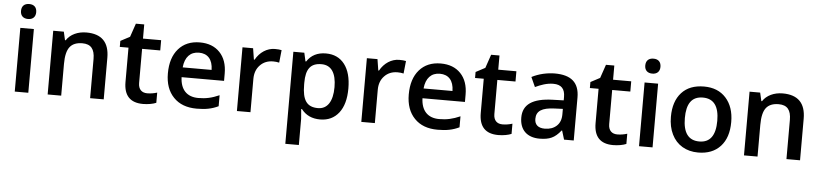

<svg xmlns="http://www.w3.org/2000/svg" viewBox="-52 -1064 6918 1621"><g transform="rotate(5 3407.5 -253.5)"><path d="M196.8 -540H82V0H196.8ZM75.2 -683.1C75.2 -644 98.6 -620.1 140.1 -620.1C180.7 -620.1 204.1 -644 204.1 -683.1C204.1 -724.1 180.7 -747.1 140.1 -747.1C98.6 -747.1 75.2 -724.1 75.2 -683.1Z M835.9 -352.1C835.9 -483.9 771 -549.8 641.6 -549.8C568.8 -549.8 505.4 -520.5 472.7 -469.2H466.8L450.7 -540H360.8V0H475.6V-269C475.6 -336.4 486.8 -384.3 509.3 -413.1C531.7 -441.9 567.4 -456.1 615.7 -456.1C688.5 -456.1 720.7 -415.5 720.7 -332V0H835.9Z M1196.8 -83C1151.9 -83 1121.6 -108.9 1121.6 -164.1V-453.1H1275.4V-540H1121.6V-660.2H1050.8L1011.7 -545.9L932.6 -503.9V-453.1H1006.3V-162.1C1006.3 -47.4 1060.5 9.8 1169.4 9.8C1212.4 9.8 1255.4 1.5 1280.8 -9.8V-96.2C1252.9 -87.4 1224.6 -83 1196.8 -83Z M1624.5 9.8C1698.2 9.8 1751.5 0 1807.6 -26.9V-120.1C1744.6 -92.3 1693.8 -81.1 1629.9 -81.1C1532.7 -81.1 1478 -139.2 1474.6 -244.1H1834.5V-306.2C1834.5 -381.8 1814 -441.4 1772.5 -484.9C1731 -528.3 1674.8 -549.8 1603.5 -549.8C1526.9 -549.8 1466.3 -524.4 1422.4 -474.1C1378.4 -423.8 1356.4 -354.5 1356.4 -266.1C1356.4 -180.2 1380.4 -112.8 1427.7 -64C1475.1 -14.6 1540.5 9.8 1624.5 9.8ZM1603.5 -462.9C1676.3 -462.9 1720.2 -416.5 1721.7 -327.1H1476.6C1484.9 -415.5 1530.8 -462.9 1603.5 -462.9Z M2238.8 -549.8C2172.4 -549.8 2111.3 -509.3 2075.7 -444.8H2069.8L2054.7 -540H1964.8V0H2079.6V-282.2C2079.6 -330.1 2093.8 -369.1 2122.6 -398.9C2150.9 -428.7 2188 -443.8 2233.9 -443.8C2251.5 -443.8 2268.6 -441.9 2284.7 -438L2295.9 -544.9C2280.8 -548.3 2261.7 -549.8 2238.8 -549.8Z M2669.9 9.8C2737.3 9.8 2790 -15.1 2828.6 -64.5C2866.7 -113.8 2885.7 -182.6 2885.7 -271C2885.7 -359.4 2867.2 -427.7 2829.6 -476.6C2792 -525.4 2739.3 -549.8 2671.9 -549.8C2600.1 -549.8 2546.4 -522.5 2510.7 -467.8H2504.9C2496.6 -505.9 2491.2 -529.8 2488.8 -540H2396V240.2H2510.7V19C2510.7 9.3 2508.3 -18.6 2503.9 -64H2510.7C2548.3 -14.6 2601.6 9.8 2669.9 9.8ZM2642.1 -456.1C2724.6 -456.1 2768.1 -393.1 2768.1 -272C2768.1 -151.4 2723.6 -84 2644 -84C2549.8 -84 2510.7 -139.6 2510.7 -271V-288.1C2510.7 -405.3 2550.8 -456.1 2642.1 -456.1Z M3293 -549.8C3226.6 -549.8 3165.5 -509.3 3129.9 -444.8H3124L3108.9 -540H3019V0H3133.8V-282.2C3133.8 -330.1 3147.9 -369.1 3176.8 -398.9C3205.1 -428.7 3242.2 -443.8 3288.1 -443.8C3305.7 -443.8 3322.8 -441.9 3338.9 -438L3350.1 -544.9C3335 -548.3 3315.9 -549.8 3293 -549.8Z M3666 9.8C3739.7 9.8 3793 0 3849.1 -26.9V-120.1C3786.1 -92.3 3735.4 -81.1 3671.4 -81.1C3574.2 -81.1 3519.5 -139.2 3516.1 -244.1H3876V-306.2C3876 -381.8 3855.5 -441.4 3814 -484.9C3772.5 -528.3 3716.3 -549.8 3645 -549.8C3568.4 -549.8 3507.8 -524.4 3463.9 -474.1C3419.9 -423.8 3397.9 -354.5 3397.9 -266.1C3397.9 -180.2 3421.9 -112.8 3469.2 -64C3516.6 -14.6 3582 9.8 3666 9.8ZM3645 -462.9C3717.8 -462.9 3761.7 -416.5 3763.2 -327.1H3518.1C3526.4 -415.5 3572.3 -462.9 3645 -462.9Z M4207.5 -83C4162.6 -83 4132.3 -108.9 4132.3 -164.1V-453.1H4286.1V-540H4132.3V-660.2H4061.5L4022.5 -545.9L3943.4 -503.9V-453.1H4017.1V-162.1C4017.1 -47.4 4071.3 9.8 4180.2 9.8C4223.1 9.8 4266.1 1.5 4291.5 -9.8V-96.2C4263.7 -87.4 4235.4 -83 4207.5 -83Z M4819.3 0V-363.8C4819.3 -492.2 4748.5 -549.8 4611.3 -549.8C4580.6 -549.8 4547.4 -545.9 4512.7 -538.1C4478 -529.8 4445.8 -518.1 4416.5 -502.9L4453.6 -420.9C4500.5 -442.9 4551.3 -461.9 4606.4 -461.9C4674.3 -461.9 4705.6 -427.7 4705.6 -358.9V-330.1L4612.3 -327.1C4442.9 -321.8 4361.3 -266.1 4361.3 -154.8C4361.3 -49.8 4424.3 9.8 4530.3 9.8C4571.8 9.8 4605.5 3.9 4631.8 -8.3C4658.2 -20 4684.6 -42.5 4710.4 -75.2H4714.4L4737.3 0ZM4566.4 -78.1C4509.3 -78.1 4480.5 -105.5 4480.5 -153.8C4480.5 -220.2 4527.3 -251 4635.3 -254.9L4704.6 -257.8V-210.9C4704.6 -168.9 4691.9 -136.2 4667 -113.3C4641.6 -89.8 4607.9 -78.1 4566.4 -78.1Z M5180.7 -83C5135.7 -83 5105.5 -108.9 5105.5 -164.1V-453.1H5259.3V-540H5105.5V-660.2H5034.7L4995.6 -545.9L4916.5 -503.9V-453.1H4990.2V-162.1C4990.2 -47.4 5044.4 9.8 5153.3 9.8C5196.3 9.8 5239.3 1.5 5264.6 -9.8V-96.2C5236.8 -87.4 5208.5 -83 5180.7 -83Z M5487.3 -540H5372.6V0H5487.3ZM5365.7 -683.1C5365.7 -644 5389.2 -620.1 5430.7 -620.1C5471.2 -620.1 5494.6 -644 5494.6 -683.1C5494.6 -724.1 5471.2 -747.1 5430.7 -747.1C5389.2 -747.1 5365.7 -724.1 5365.7 -683.1Z M6130.4 -271C6130.4 -356.4 6107.4 -424.3 6062 -474.6C6016.6 -524.9 5954.6 -549.8 5876.5 -549.8C5794.9 -549.8 5731.4 -525.4 5686.5 -476.1C5641.6 -426.8 5619.1 -358.4 5619.1 -271C5619.1 -214.8 5629.4 -165 5650.4 -122.6C5691.9 -37.1 5772.5 9.8 5873.5 9.8C5954.1 9.8 6017.1 -15.1 6062.5 -64.5C6107.9 -113.8 6130.4 -182.6 6130.4 -271ZM5737.3 -271C5737.3 -390.1 5778.3 -456.1 5874.5 -456.1C5966.3 -456.1 6012.2 -394.5 6012.2 -271C6012.2 -146.5 5966.8 -84 5875.5 -84C5783.2 -84 5737.3 -146.5 5737.3 -271Z M6737.3 -352.1C6737.3 -483.9 6672.4 -549.8 6543 -549.8C6470.2 -549.8 6406.7 -520.5 6374 -469.2H6368.2L6352.1 -540H6262.2V0H6377V-269C6377 -336.4 6388.2 -384.3 6410.6 -413.1C6433.1 -441.9 6468.8 -456.1 6517.1 -456.1C6589.8 -456.1 6622.1 -415.5 6622.1 -332V0H6737.3Z"/></g></svg>

Font: Samim Medium
Style: Regular
Weight: 500
Foundry: DejaVu fonts team - Redesigned by Saber Rastikerdar
Version: Version 4.0.5